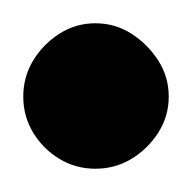

<svg xmlns="http://www.w3.org/2000/svg" viewBox="-32 -273 165 165"><path d="M-12 -190Q-12 -173 -3.5 -159Q5 -145 19 -136.5Q33 -128 50 -128Q67 -128 81 -136.5Q95 -145 104 -159Q113 -173 113 -190Q113 -207 104 -221Q95 -235 81 -244Q67 -253 50 -253Q33 -253 19 -244Q5 -235 -3.5 -221Q-12 -207 -12 -190Z"/></svg>

Font: Linefont Medium
Style: Regular
Weight: 500
Monospace: yes
Version: Version 3.002;gftools[0.9.33]